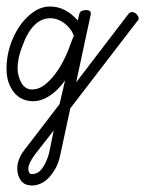

<svg xmlns="http://www.w3.org/2000/svg" viewBox="-20 -322 446 590"><path d="M373 -277Q379 -285 386 -285Q393 -285 399.5 -278.5Q406 -272 406 -266Q406 -260 401 -256L196 11L165 155Q160 179 150 196.5Q140 214 128.5 225.5Q117 237 104 242.5Q91 248 79 248Q55 248 44 232.5Q33 217 33 195Q33 181 39.5 165Q46 149 61 131L163 -2L180 -75Q158 -44 132.5 -27.5Q107 -11 81 -11Q64 -11 49.5 -17.5Q35 -24 24 -37Q13 -50 6.5 -68.5Q0 -87 0 -112Q0 -146 10.5 -179.5Q21 -213 39.5 -240.5Q58 -268 82.5 -285Q107 -302 134 -302Q181 -302 219 -259Q221 -268 223 -276L225 -283Q230 -291 245 -291Q254 -291 257.5 -286.5Q261 -282 257 -269L214 -69ZM145 79 88 152Q67 180 67 197Q67 203 69.5 208Q72 213 78 213Q97 213 110 195Q123 177 131 148ZM196 -185Q199 -192 201.5 -199Q204 -206 207 -213Q197 -237 176.5 -251.5Q156 -266 135 -266Q107 -266 85.5 -244.5Q64 -223 49 -181Q34 -144 34 -112Q34 -100 37.5 -87.5Q41 -75 46.5 -66Q52 -57 60 -52Q68 -47 78 -47Q98 -47 115 -59.5Q132 -72 147.5 -92Q163 -112 175.5 -136.5Q188 -161 196 -185Z"/></svg>

Font: Gruenewald VA
Style: Regular
Weight: 400
Designer: Peter Wiegel
Foundry: Peter Wiegel, nach dem Schriftentwurf von Dr. H. Gr¸newald
Version: Version 0.007